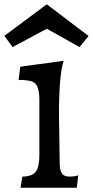

<svg xmlns="http://www.w3.org/2000/svg" viewBox="-48 -874 432 894"><path d="M248.5 -590.8Q226.6 -527.3 226.6 -340.8L230 -113.3Q230 -83.5 239.3 -67.6Q248.5 -51.8 276.4 -51.8Q298.8 -51.8 316.4 -57.6L309.6 0H47.4L56.2 -51.8Q104 -51.8 121.1 -78.1Q135.3 -100.6 135.3 -152.8V-408.2Q135.3 -469.2 113.8 -487.3Q96.7 -502 38.6 -502L46.4 -563.5ZM-27.8 -707 169.9 -854 364.3 -706.5 322.3 -654.8 169.9 -740.2 10.7 -654.8Z"/></svg>

Font: HeadlandOne
Style: Regular
Weight: 400
Designer: Gary Lonergan
Foundry: Sorkin Type Co.
Version: Version 1.002